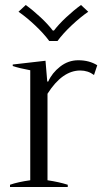

<svg xmlns="http://www.w3.org/2000/svg" viewBox="-20 -748 427 768"><path d="M54 -701 83 -728Q112 -707 142 -679Q172 -651 191 -626H196Q215 -651 245 -679Q275 -707 304 -728L333 -701Q301 -679 266.5 -646.5Q232 -614 210 -584H177Q155 -614 120.5 -646.5Q86 -679 54 -701ZM20 -9Q51 -20 101 -27V-467Q57 -475 31 -484V-490L162 -505L169 -422H173Q188 -456 220.5 -481.5Q253 -507 293 -507Q337 -507 369 -487L356 -448Q332 -466 301 -466Q229 -466 170 -373V-27Q217 -20 251 -9V0H20Z"/></svg>

Font: Trirong Light
Style: Regular
Weight: 300
Designer: Katatrad Team
Foundry: CadsonDemak
Version: Version 1.001